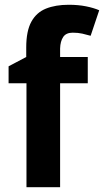

<svg xmlns="http://www.w3.org/2000/svg" viewBox="-20 -785 436 805"><path d="M348 -436H232V0H91V-436H16V-507L90 -546V-586Q90 -655 111.5 -694Q133 -733 173 -749Q213 -765 268 -765Q308 -765 340.5 -758.5Q373 -752 396 -742L360 -635Q343 -640 325 -644Q307 -648 285 -648Q257 -648 245 -630Q233 -612 232 -582V-546H348Z"/></svg>

Font: Noto Sans Gurmukhi UI SemiCondensed
Style: Bold
Weight: 700
Width: 4
Designer: Jelle Bosma - Monotype Design Team
Foundry: Monotype Imaging Inc.
Version: Version 2.004; ttfautohint (v1.8.4.7-5d5b)